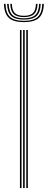

<svg xmlns="http://www.w3.org/2000/svg" viewBox="-31 -952 242 972"><path d="M102 0V-800H110V0ZM70 0V-800H78V0ZM86 0V-800H94V0ZM90 -840Q37.2 -840 13.9 -861.5Q-9.5 -883 -11 -932.5H-3Q-1.8 -886.5 20 -866.5Q41.8 -846.5 90 -846.5Q138.5 -846.5 160.1 -866.5Q181.8 -886.5 183 -932.5H191Q189.5 -883 166.1 -861.5Q142.8 -840 90 -840ZM90 -852.8Q45.8 -852.8 26 -871.2Q6.2 -889.8 5 -932.5H13Q14.2 -893.2 32.1 -876.2Q50 -859.2 90 -859.2Q130.2 -859.2 148.1 -876.2Q166 -893.2 167 -932.5H175Q173.8 -889.8 154 -871.2Q134.2 -852.8 90 -852.8ZM90 -865.5Q54.2 -865.5 38.2 -881.1Q22.2 -896.8 21 -932.5H29Q30 -900 44.1 -886Q58.2 -872 90 -872Q121.8 -872 135.9 -886Q150 -900 151 -932.5H159Q158 -896.8 141.9 -881.1Q125.8 -865.5 90 -865.5Z"/></svg>

Font: Big Shoulders Inline Text Thin Thin
Style: Regular
Weight: 250
Version: Version 2.002